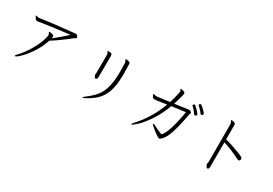

<svg xmlns="http://www.w3.org/2000/svg" viewBox="36 -1719 3928 2763"><g transform="rotate(30 2000.0 -337.0)"><path d="M839 -638Q839 -627 824 -619Q820 -616 814.5 -613Q809 -610 803 -606Q728 -545 646 -487Q564 -429 515 -399Q479 -286 413 -185Q347 -84 283.5 -21.5Q220 41 200 41Q194 41 194 35Q194 29 198.5 21.5Q203 14 210 9Q246 -24 298.5 -96Q351 -168 398.5 -262Q446 -356 465 -450V-455Q465 -471 462 -478Q460 -484 453.5 -493.5Q447 -503 447 -506Q447 -511 460 -511Q483 -511 508 -502Q533 -493 533 -477Q533 -471 527 -445Q636 -530 738 -625Q703 -620 686 -618.5Q669 -617 654 -615Q558 -603 446 -588.5Q334 -574 242 -558Q228 -555 220 -555Q208 -555 196 -567.5Q184 -580 176 -596Q168 -612 168 -616Q168 -618 169 -618Q170 -619 174 -619Q181 -619 190.5 -616Q200 -613 202 -612Q211 -610 217 -610H221Q386 -636 791 -677H796Q807 -677 817 -670Q827 -663 833 -653Q839 -643 839 -638Z M1331 -304V-308Q1331 -313 1332.5 -320Q1334 -327 1334 -334L1336 -639Q1336 -656 1325.5 -671.5Q1315 -687 1315 -689V-690Q1316 -694 1335 -694Q1374 -694 1383.5 -682.5Q1393 -671 1393 -651V-633L1391 -302Q1391 -286 1384.5 -273.5Q1378 -261 1369 -259H1364Q1351 -259 1342.5 -275Q1334 -291 1331 -304ZM1366 38Q1460 -31 1513.5 -98.5Q1567 -166 1594 -266.5Q1621 -367 1621 -525Q1621 -594 1618 -663Q1617 -685 1607.5 -699.5Q1598 -714 1598 -717V-719Q1598 -721 1613 -721Q1633 -721 1653 -714Q1671 -708 1675 -701.5Q1679 -695 1679 -679V-671Q1682 -593 1682 -513V-482Q1679 -336 1648 -237Q1617 -138 1552 -68.5Q1487 1 1377 58Q1350 72 1337 72Q1334 72 1334 72Q1334 63 1366 38Z M2801 -514Q2801 -509 2795 -499Q2789 -489 2789 -483Q2756 -297 2716 -169Q2676 -41 2622 7Q2609 19 2601.5 24Q2594 29 2586 29Q2572 29 2528.5 -1.5Q2485 -32 2445.5 -66.5Q2406 -101 2406 -106Q2406 -107 2407 -112Q2409 -113 2413 -113Q2423 -113 2436 -107Q2499 -73 2585 -39Q2628 -74 2666.5 -200Q2705 -326 2733 -492Q2665 -484 2506 -461Q2449 -305 2371 -189Q2293 -73 2226 -9.5Q2159 54 2140 54Q2138 54 2138 52Q2138 39 2161 15Q2342 -179 2444 -451Q2333 -435 2295 -429.5Q2257 -424 2249 -424Q2230 -424 2218 -436.5Q2206 -449 2201 -463.5Q2196 -478 2196 -481Q2196 -486 2199 -486H2203Q2206 -486 2214.5 -483.5Q2223 -481 2229 -480Q2246 -478 2260 -478L2462 -504Q2485 -577 2498.5 -635Q2512 -693 2512 -702Q2512 -710 2509 -720Q2506 -725 2501.5 -732.5Q2497 -740 2497 -743Q2497 -743 2497 -743Q2499 -746 2508 -746Q2527 -746 2552 -737.5Q2577 -729 2577 -711Q2577 -696 2562 -638Q2547 -580 2525 -513L2563 -518Q2716 -541 2755 -545H2759Q2771 -545 2786 -534Q2801 -523 2801 -514ZM2786 -649Q2791 -649 2797 -645Q2820 -628 2856 -590Q2892 -552 2892 -543Q2892 -533 2884 -524Q2876 -515 2864 -515Q2857 -515 2852 -522Q2840 -541 2814.5 -571Q2789 -601 2770 -617Q2766 -621 2766 -627Q2766 -635 2772 -642Q2778 -649 2786 -649ZM2862 -698Q2872 -698 2904.5 -668Q2937 -638 2964 -607Q2967 -603 2967 -597Q2967 -585 2959 -575Q2958 -573 2953 -570.5Q2948 -568 2942 -568Q2934 -568 2928 -576Q2912 -597 2888 -624Q2864 -651 2843 -667Q2839 -671 2839 -676Q2839 -684 2846.5 -691Q2854 -698 2862 -698Z M3366 -689Q3363 -696 3357.5 -704Q3352 -712 3352 -716Q3352 -718 3353 -719Q3353 -721 3364 -721Q3385 -721 3406 -713Q3421 -707 3425 -699Q3429 -691 3429 -673V-442Q3507 -423 3614.5 -384.5Q3722 -346 3747 -327Q3758 -319 3758 -306Q3758 -291 3751 -280.5Q3744 -270 3733 -270Q3725 -270 3710 -277Q3550 -357 3429 -392V11Q3429 50 3409 55Q3408 56 3405 56Q3391 56 3381.5 39.5Q3372 23 3367 4Q3366 1 3366 -2Q3366 -7 3369.5 -16Q3373 -25 3373 -31V-659Q3373 -676 3366 -689Z"/></g></svg>

Font: JyunsaiKaai Light
Style: Regular
Weight: 300
Designer: Fontworks Inc.
Version: Version 0.030;April 7, 2024;FontCreator 14.0.0.2901 64-bit